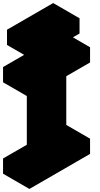

<svg xmlns="http://www.w3.org/2000/svg" viewBox="-63 -1190 655 1260"><path d="M286 -140V-640L130 -550V-650L528 -880V-780L372 -690V-190L528 -280V-180L130 50V-50ZM156 -895 459 -1070V-970L156 -795ZM286 -140 130 -50 -43 -150 113 -240ZM130 -50V50L-43 -50V-150ZM528 -280 372 -190 199 -290 355 -380ZM286 -640V-140L113 -240V-740ZM528 -880 130 -650 -43 -750 355 -980ZM130 -650V-550L-43 -650V-750ZM459 -1070 156 -895 -17 -995 286 -1170ZM156 -895V-795L-17 -895V-995Z"/></svg>

Font: Nabla Normal
Style: Regular
Weight: 400
Designer: Arthur Reinders Folmer
Version: Version 1.000